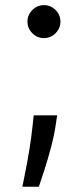

<svg xmlns="http://www.w3.org/2000/svg" viewBox="-20 -547 320 745"><path d="M201.7 -99.4 196 -61.1Q190 -20.6 177.7 25.6Q165.5 71.7 152.3 112.6Q139.2 153.4 130.7 177.6H66.8Q71.4 154.8 78.8 117.5Q86.3 80.3 93.9 34.3Q101.6 -11.7 106.5 -59.7L110.8 -99.4ZM150.6 -399.1Q124.3 -399.1 105.5 -418Q86.6 -436.8 86.6 -463.1Q86.6 -489.3 105.5 -508.2Q124.3 -527 150.6 -527Q176.8 -527 195.7 -508.2Q214.5 -489.3 214.5 -463.1Q214.5 -445.7 205.8 -431.1Q197.1 -416.5 182.7 -407.8Q168.3 -399.1 150.6 -399.1Z"/></svg>

Font: InterMG
Style: Regular
Weight: 400
Designer: Rasmus Andersson
Foundry: rsms
Version: Version 3.019;December 26, 2023;FontCreator 15.0.0.2955 64-b